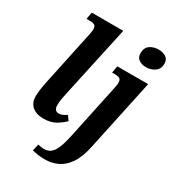

<svg xmlns="http://www.w3.org/2000/svg" viewBox="-233 -903 1159 1275"><g transform="rotate(30 346.0 -265.0)"><path d="M169 10Q112 10 81 -17.5Q50 -45 50 -93Q50 -114 54 -144Q58 -174 66 -212L153 -622Q156 -635 158 -648Q160 -661 160 -665Q160 -692 148 -699.5Q136 -707 107 -707H86L95 -760H337L218 -211Q212 -184 208 -160Q204 -136 204 -115Q204 -70 239 -70Q255 -70 268 -76Q281 -82 298 -93L322 -59Q298 -34 261 -12Q224 10 169 10ZM588 -626Q555 -626 532.5 -641.5Q510 -657 510 -688Q510 -732 538 -751Q566 -770 603 -770Q635 -770 659 -755.5Q683 -741 683 -707Q683 -666 653.5 -646Q624 -626 588 -626ZM313 240Q282 240 258.5 236.5Q235 233 214 228L226 176Q234 178 247.5 180.5Q261 183 271 183Q302 183 323 167Q344 151 359.5 112.5Q375 74 389 8L475 -398Q478 -411 480 -424Q482 -437 482 -441Q482 -468 470 -475.5Q458 -483 429 -483H411L421 -536H657L541 8Q523 97 488.5 147.5Q454 198 409 219Q364 240 313 240Z"/></g></svg>

Font: Noto Serif
Style: Bold Italic
Weight: 700
Italic angle: -12°
Designer: Monotype Design Team
Foundry: Monotype Imaging Inc.
Version: Version 2.013